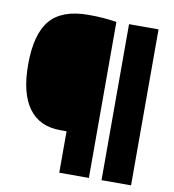

<svg xmlns="http://www.w3.org/2000/svg" viewBox="-83 -824 815 897"><g transform="rotate(10 324.0 -375.0)"><path d="M258 0V-196.5Q250 -196.5 243 -196.5Q236 -196.5 227 -196.5Q129.5 -196.5 78.2 -266.5Q27 -336.5 27 -473Q27 -617 83.2 -683.5Q139.5 -750 265.5 -750Q337 -750 398.5 -740V0ZM458.5 0V-740H598.5V0Z"/></g></svg>

Font: Encode Sans SmCnd Black
Style: Regular
Weight: 900
Width: 4
Designer: Multiple Designers
Foundry: Impallari Type
Version: Version 3.002; ttfautohint (v1.8.3) -l 8 -r 50 -G 200 -x 14 